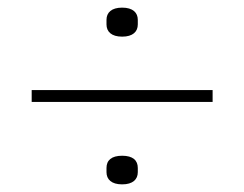

<svg xmlns="http://www.w3.org/2000/svg" viewBox="-20 -557 640 503"><path d="M537 -290V-321H63V-290ZM300 -74C328 -74 341 -87 341 -106V-117C341 -137 328 -149 300 -149C272 -149 259 -137 259 -117V-106C259 -87 272 -74 300 -74ZM300 -461C328 -461 341 -474 341 -493V-505C341 -524 328 -537 300 -537C272 -537 259 -524 259 -505V-493C259 -474 272 -461 300 -461Z"/></svg>

Font: IBM Plex Arabic ExtraLight
Style: Regular
Weight: 200
Designer: Mike Abbink, Paul van der Laan, Pieter van Rosmalen, Wael Morcos, Khajak Apelian
Foundry: Bold Monday
Version: Version 1.0